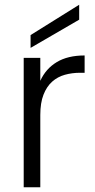

<svg xmlns="http://www.w3.org/2000/svg" viewBox="-20 -790 402 810"><path d="M150 0H80V-546H150V-449Q173 -500 219.5 -528Q266 -556 337 -556V-483H318Q284 -483 253.5 -474.5Q223 -466 200 -445.5Q177 -425 163.5 -390.5Q150 -356 150 -305ZM314 -770V-707L109 -588V-642Z"/></svg>

Font: SVN-Poppins Light
Style: Regular
Weight: 300
Designer: Ninad Kale (Devanagari), Jonny Pinhorn (Latin)
Foundry: Indian Type Foundry
Version: Version 3.002 2017; ttfautohint (v1.8.3)